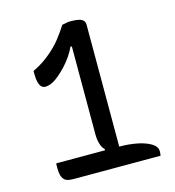

<svg xmlns="http://www.w3.org/2000/svg" viewBox="-106 -800 812 890"><g transform="rotate(-15 300.0 -355.0)"><path d="M272 -704Q275 -705 279 -705.5Q283 -706 287.5 -707Q292 -708 297 -709Q302 -710 307 -710Q312 -710 318 -710Q339 -710 353 -706.5Q367 -703 374 -695.5Q381 -688 381 -675Q381 -656 381 -618.5Q381 -581 381 -531Q381 -481 381 -425.5Q381 -370 381 -314Q381 -258 381 -208.5Q381 -159 381 -121.5Q381 -84 381 -65H313V-97Q305 -104 300 -115Q295 -126 292 -140.5Q289 -155 289 -172Q289 -183 289 -209.5Q289 -236 289 -272Q289 -308 289 -349.5Q289 -391 289 -433.5Q289 -476 289 -514Q289 -552 289 -582Q289 -612 289 -628L313 -596H262L295 -627Q286 -601 273 -577.5Q260 -554 243.5 -533.5Q227 -513 206 -493Q188 -476 173.5 -466Q159 -456 146.5 -451.5Q134 -447 123 -447Q112 -447 104.5 -454Q97 -461 92.5 -477Q88 -493 88 -519V-532Q120 -547 148 -567Q176 -587 203 -614Q218 -629 230.5 -645Q243 -661 253.5 -676Q264 -691 272 -704ZM79 -91Q82 -91 94.5 -91Q107 -91 126.5 -91Q146 -91 170 -91Q194 -91 221 -91Q248 -91 274 -91Q300 -91 323.5 -91Q347 -91 365 -91Q455 -91 506 -71.5Q557 -52 557 -23Q557 -19 557 -16Q557 -13 556.5 -10.5Q556 -8 556 -5.5Q556 -3 555 0Q552 0 531 0Q510 0 476 0Q442 0 402 0Q362 0 320 0Q278 0 241 0Q204 0 177.5 0Q151 0 141 0Q123 0 112 -2.5Q101 -5 94 -12Q85 -21 81.5 -35Q78 -49 78 -66Q78 -69 78 -72Q78 -75 78 -77.5Q78 -80 78 -82.5Q78 -85 78.5 -87Q79 -89 79 -91Z"/></g></svg>

Font: Recursive Monospace Casual
Style: Regular
Weight: 400
Version: Version 1.047